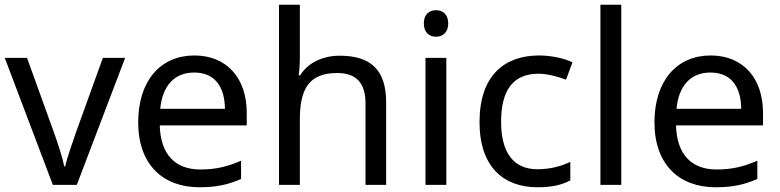

<svg xmlns="http://www.w3.org/2000/svg" viewBox="-20 -780 3290 810"><path d="M203 0H304L508 -536H414L300 -220C285 -177 262 -111 255 -78H251C245 -111 224 -176 208 -220L94 -536H0Z M800 -546C658 -546 563 -440 563 -264C563 -85 668 10 821 10C894 10 942 -1 997 -25V-102C941 -78 893 -65 825 -65C718 -65 657 -130 654 -251H1021V-304C1021 -450 937 -546 800 -546ZM799 -474C888 -474 928 -412 929 -321H656C665 -417 715 -474 799 -474Z M1245 -537V-760H1157V0H1245V-277C1245 -402 1282 -472 1402 -472C1484 -472 1522 -429 1522 -343V0H1609V-349C1609 -486 1543 -545 1413 -545C1344 -545 1280 -517 1246 -462H1240C1243 -483 1245 -511 1245 -537Z M1820 -737C1791 -737 1768 -720 1768 -681C1768 -643 1791 -625 1820 -625C1847 -625 1871 -643 1871 -681C1871 -720 1847 -737 1820 -737ZM1863 -536H1775V0H1863Z M2248 10C2309 10 2350 0 2386 -19V-97C2349 -80 2305 -66 2247 -66C2146 -66 2094 -137 2094 -266C2094 -400 2145 -469 2252 -469C2289 -469 2336 -456 2368 -444L2395 -517C2363 -533 2308 -546 2254 -546C2110 -546 2003 -463 2003 -265C2003 -75 2105 10 2248 10Z M2601 0V-760H2513V0Z M2978 -546C2836 -546 2741 -440 2741 -264C2741 -85 2846 10 2999 10C3072 10 3120 -1 3175 -25V-102C3119 -78 3071 -65 3003 -65C2896 -65 2835 -130 2832 -251H3199V-304C3199 -450 3115 -546 2978 -546ZM2977 -474C3066 -474 3106 -412 3107 -321H2834C2843 -417 2893 -474 2977 -474Z"/></svg>

Font: Noto Sans Nandinagari
Style: Regular
Weight: 400
Designer: Ek Type
Foundry: Ek Type
Version: Version 1.002